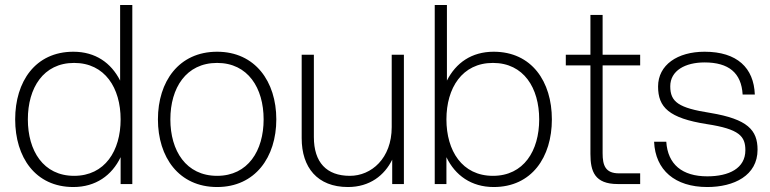

<svg xmlns="http://www.w3.org/2000/svg" viewBox="-20 -740 3097 772"><path d="M512 0V-720H463V-416C427 -487 364 -532 275 -532C122 -532 41 -412 41 -260C41 -108 122 12 275 12C365 12 430 -35 465 -108V0ZM92 -260C92 -386 154 -487 278 -487C402 -487 465 -386 465 -260C465 -134 402 -33 278 -33C154 -33 92 -134 92 -260Z M853 12C1006 12 1091 -108 1091 -260C1091 -412 1006 -532 853 -532C699 -532 615 -412 615 -260C615 -108 699 12 853 12ZM665 -260C665 -386 728 -487 853 -487C977 -487 1040 -386 1040 -260C1040 -134 977 -33 853 -33C728 -33 665 -134 665 -260Z M1242 -189V-520H1193V-184C1193 -67 1256 12 1379 12C1467 12 1526 -35 1557 -98V0H1604V-520H1555V-229C1555 -103 1473 -33 1387 -33C1293 -33 1242 -87 1242 -189Z M1728 0H1775V-108C1810 -35 1875 12 1965 12C2118 12 2199 -108 2199 -260C2199 -412 2118 -532 1965 -532C1876 -532 1813 -487 1777 -416V-720H1728ZM1775 -260C1775 -386 1838 -487 1962 -487C2086 -487 2148 -386 2148 -260C2148 -134 2086 -33 1962 -33C1838 -33 1775 -134 1775 -260Z M2354 -680V-520H2255V-477H2354V-121C2354 -51 2371 0 2464 0H2554V-43H2469C2414 -43 2403 -75 2403 -124V-477H2554V-520H2403V-680Z M2824 12C2931 12 3026 -34 3026 -138C3026 -217 2986 -261 2836 -286C2708 -306 2675 -330 2675 -393C2675 -456 2735 -489 2813 -489C2910 -489 2961 -447 2966 -360H3015C3011 -467 2944 -532 2813 -532C2704 -532 2626 -479 2626 -392C2626 -309 2669 -265 2822 -241C2953 -221 2977 -192 2977 -136C2977 -63 2911 -31 2824 -31C2723 -31 2665 -79 2659 -170H2610C2615 -56 2694 12 2824 12Z"/></svg>

Font: Aspekta 200
Style: Regular
Weight: 200
Designer: Ivo Dolenc
Version: Version 2.000